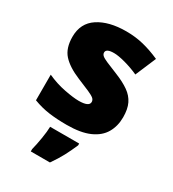

<svg xmlns="http://www.w3.org/2000/svg" viewBox="-189 -667 894 992"><g transform="rotate(30 258.5 -171.0)"><path d="M477.1 -169.9Q477.1 -117.2 453.6 -76.7Q430.2 -36.1 378.7 -13.2Q327.1 9.8 243.2 9.8Q184.1 9.8 137.5 3.4Q90.8 -2.9 43 -21V-173.8Q95.2 -149.9 149.4 -139.4Q203.6 -128.9 234.9 -128.9Q296.9 -128.9 296.9 -157.2Q296.9 -169.4 286.9 -178Q276.9 -186.5 251.2 -197.8Q225.6 -209 179.2 -228Q109.9 -256.8 75.9 -294.4Q42 -332 42 -399.9Q42 -481 104.5 -522Q167 -563 270 -563Q324.7 -563 373 -551Q421.4 -539.1 473.1 -516.1L420.9 -393.1Q379.9 -411.6 337.9 -422.9Q295.9 -434.1 271 -434.1Q224.1 -434.1 224.1 -411.1Q224.1 -400.9 232.7 -393.1Q241.2 -385.3 265.1 -375Q289.1 -364.7 335 -346.2Q383.3 -326.7 414.8 -304.4Q446.3 -282.2 461.7 -250.5Q477.1 -218.8 477.1 -169.9ZM348.1 61V71.8Q330.6 112.3 312.5 146.5Q294.4 180.7 266.1 221.2H151.9V207Q160.2 175.3 167.2 132.3Q174.3 89.4 174.8 61Z"/></g></svg>

Font: Open Sans ExtraBold
Style: Regular
Weight: 800
Designer: Monotype Design Team
Foundry: Monotype Imaging Inc.
Version: Version 3.003; ttfautohint (v1.8.4)